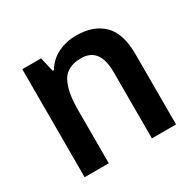

<svg xmlns="http://www.w3.org/2000/svg" viewBox="-125 -692 852 833"><g transform="rotate(-30 301.5 -275.5)"><path d="M349 -551Q300 -551 258 -531Q216 -511 191 -469H185L168 -541H74V0H195V-268Q195 -359 221.5 -407Q248 -455 318 -455Q411 -455 411 -332V0H532V-352Q532 -456 483.5 -503.5Q435 -551 349 -551Z"/></g></svg>

Font: Noto Sans Display Medium
Style: Regular
Weight: 500
Designer: Monotype Design Team
Foundry: Monotype Imaging Inc.
Version: Version 1.900